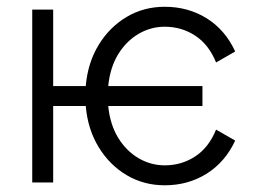

<svg xmlns="http://www.w3.org/2000/svg" viewBox="-20 -536 775 564"><path d="M136.2 -283.2H231.9Q237.8 -351.6 269.8 -404.1Q301.8 -456.5 352.1 -486.3Q402.3 -516.1 463.9 -516.1Q532.7 -516.1 587.2 -482.2Q641.6 -448.2 670.9 -384.8L614.7 -352.5Q593.3 -405.3 553.2 -431.4Q513.2 -457.5 463.9 -457.5Q422.9 -457.5 387 -436.5Q351.1 -415.5 327.1 -376.5Q303.2 -337.4 297.9 -283.2H574.7V-224.6H297.9Q303.2 -170.4 327.1 -131.3Q351.1 -92.3 387 -71.3Q422.9 -50.3 463.9 -50.3Q513.2 -50.3 553.2 -76.4Q593.3 -102.5 614.7 -155.3L670.9 -123Q641.6 -60.1 587.2 -25.9Q532.7 8.3 463.9 8.3Q402.3 8.3 352.1 -21.5Q301.8 -51.3 269.8 -103.8Q237.8 -156.2 231.9 -224.6H136.2V0H74.7V-507.8H136.2Z"/></svg>

Font: Giphurs Light
Style: Regular
Weight: 300
Version: Version 0.920; ttfautohint (v1.8.4.7-5d5b)